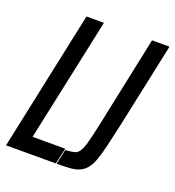

<svg xmlns="http://www.w3.org/2000/svg" viewBox="-126 -788 811 889"><g transform="rotate(20 279.0 -344.0)"><path d="M3 0 149 -688H235L105 -79H266L248 0ZM252 0 268 -73Q295 -75 310.5 -78.5Q326 -82 336 -96.5Q346 -111 355 -143Q364 -175 376 -232L472 -688H558L468 -265Q454 -202 443.5 -157.5Q433 -113 422 -83.5Q411 -54 397 -37.5Q383 -21 364 -12.5Q345 -4 317.5 -2Q290 0 252 0Z"/></g></svg>

Font: Saira ExtraCondensed Medium
Style: Italic
Weight: 500
Width: 2
Italic angle: -12°
Designer: Hector Gatti with collaboration of the Omnibus-Type team
Foundry: Omnibus-Type
Version: Version 1.101